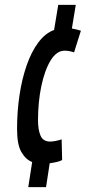

<svg xmlns="http://www.w3.org/2000/svg" viewBox="-20 -663 363 788"><path d="M96 105 112 2Q86 -8 68 -38.5Q50 -69 50 -134Q50 -205 60 -272Q70 -339 89.5 -395Q109 -451 137.5 -489Q166 -527 202 -540L219 -643H291L275 -546Q285 -544 294 -542Q303 -540 312 -537L284 -448Q264 -455 245 -455Q212 -455 187.5 -414.5Q163 -374 149.5 -309Q136 -244 136 -169Q136 -130 146.5 -106Q157 -82 186 -82Q195 -82 208 -84.5Q221 -87 233 -91L235 -6Q225 -1 212 2Q199 5 184 7L169 105Z"/></svg>

Font: Georama Extra Condensed Medium
Style: Italic
Weight: 500
Width: 2
Italic angle: -9°
Designer: Jean-Baptiste Levee
Foundry: Production Type
Version: Version 1.000